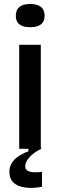

<svg xmlns="http://www.w3.org/2000/svg" viewBox="-20 -744 300 960"><path d="M76 0V-520H184V0ZM131 -608Q59 -608 59 -665Q59 -724 131 -724Q203 -724 203 -665Q203 -608 131 -608ZM190 190Q166 195 138 195.5Q110 196 84.5 189Q59 182 43 164.5Q27 147 27 114Q27 87 41.5 67Q56 47 78 33.5Q100 20 122 13V-6H186V0Q150 17 128 41.5Q106 66 106 86Q106 105 121.5 111.5Q137 118 157 117.5Q177 117 190 115Z"/></svg>

Font: Bricolage Grotesque 12pt Medium
Style: Regular
Weight: 500
Designer: Mathieu Triay
Foundry: Atelier Triay
Version: Version 1.001; ttfautohint (v1.8.4.7-5d5b);gftools[0.9.33.de